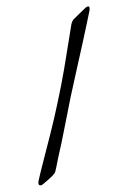

<svg xmlns="http://www.w3.org/2000/svg" viewBox="-81 -654 526 793"><g transform="rotate(-10 182.5 -257.0)"><path d="M25.9 89.4Q16.6 89.4 16.6 80.6Q16.6 75.2 20 67.4Q32.2 37.6 53.7 -9.3Q75.2 -56.2 100.8 -113.3Q126.5 -170.4 150.9 -231Q179.7 -301.3 202.6 -365.2Q225.6 -429.2 241.2 -475.6Q256.8 -522 263.2 -539.1Q268.1 -554.2 277.8 -562.5L327.1 -596.2Q331.1 -599.1 335.7 -601.8Q340.3 -604.5 344.7 -604.5Q350.6 -604.5 350.6 -598.6Q350.6 -590.8 346.2 -581.1Q338.4 -561.5 325.2 -528.6Q312 -495.6 295.7 -456.3Q279.3 -417 262.9 -377.4Q246.6 -337.9 232.4 -303.7Q218.3 -269.5 209.5 -248Q181.2 -176.8 160.4 -121.8Q139.6 -66.9 116.2 -12.2Q108.9 4.9 101.6 25.1Q94.2 45.4 88.9 50.8Q79.1 60.1 61.3 70.6Q43.5 81.1 35.6 85.9Q28.8 89.4 25.9 89.4Z"/></g></svg>

Font: David Libre
Style: Bold
Weight: 700
Designer: Ismar David, J. Victor Gaultney, Annie Olsen and Meir Sadan
Foundry: Monotype Imaging Inc. & SIL International
Version: Version 1.100; ttfautohint (v1.8.4.7-5d5b)